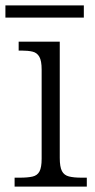

<svg xmlns="http://www.w3.org/2000/svg" viewBox="-28 -690 351 710"><path d="M26 0V-33H46Q74 -33 92 -37Q110 -41 118 -56Q126 -71 126 -103V-433Q126 -465 117.5 -480Q109 -495 92.5 -499Q76 -503 51 -503H41V-536H193V-106Q193 -73 201 -57.5Q209 -42 227 -37.5Q245 -33 273 -33H293V0ZM-8 -625V-670H282V-625Z"/></svg>

Font: Noto Rashi Hebrew Light
Style: Regular
Weight: 300
Version: Version 1.006